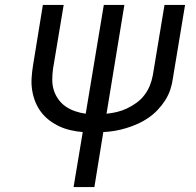

<svg xmlns="http://www.w3.org/2000/svg" viewBox="-20 -755 790 775"><path d="M277 0 314 -222Q289 -224 265 -229.5Q241 -235 219.5 -245Q198 -255 179 -269.5Q160 -284 146 -302.5Q132 -321 123 -343Q114 -365 110 -389.5Q106 -414 107.5 -439Q109 -464 113 -489L153 -735H237L194 -477Q191 -455 191 -432.5Q191 -410 197.5 -390Q204 -370 216.5 -353Q229 -336 246 -324.5Q263 -313 283.5 -306Q304 -299 326 -296L399 -735H482L410 -296Q431 -298 452 -303Q473 -308 493 -317.5Q513 -327 531.5 -340.5Q550 -354 563.5 -372Q577 -390 585 -410Q593 -430 597 -452L644 -735H727L678 -440Q675 -416 667.5 -393.5Q660 -371 647 -350.5Q634 -330 616.5 -311.5Q599 -293 578.5 -279Q558 -265 535.5 -255Q513 -245 490 -238Q467 -231 444 -227Q421 -223 397 -222L361 0Z"/></svg>

Font: Zed Sans Extended
Style: Italic
Weight: 400
Width: 7
Italic angle: -9°
Designer: Belleve Invis
Foundry: Belleve Invis
Version: Version 1.0.0; ttfautohint (v1.8.4)